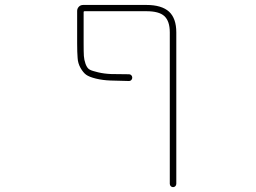

<svg xmlns="http://www.w3.org/2000/svg" viewBox="-20 -565 1040 779"><path d="M668.9 180.7V-433.6Q668.9 -479.5 646.5 -500Q625 -519.5 574.2 -519.5H323.2Q319.3 -519.5 319.3 -515.6V-389.6Q319.3 -353.5 320.3 -337.9Q321.3 -322.3 327.1 -305.7Q334 -287.1 344.7 -282.2Q353.5 -277.3 378.4 -271.5Q403.3 -265.6 431.6 -264.6Q456.1 -263.7 503.9 -263.7Q508.8 -263.7 512.7 -259.8Q516.6 -255.9 516.6 -250Q516.6 -244.1 512.7 -240.2Q508.8 -236.3 503.9 -236.3Q456.1 -237.3 428.7 -238.3Q397.5 -239.3 369.1 -246.1Q341.8 -252.9 329.6 -261.7Q317.4 -270.5 306.6 -289.6Q295.9 -308.6 294.9 -330.1Q293 -351.6 293 -389.6V-520.5Q293 -530.3 299.8 -537.6Q306.6 -544.9 317.4 -544.9H574.2Q635.7 -544.9 666 -517.6Q695.3 -490.2 695.3 -433.6V180.7Q695.3 186.5 691.4 190.4Q687.5 194.3 682.1 194.3Q676.8 194.3 672.9 190.4Q668.9 186.5 668.9 180.7Z"/></svg>

Font: Rounded-X Mgen+ 1mn thin
Style: Regular
Weight: 100
Designer: [Source Han Sans]
Ryoko NISHIZUKA  (kana & ideographs); Paul D. Hunt (Latin, Greek & Cyrillic); Wenlong ZHANG  (bopomofo
Version: Version 1.059.20150602